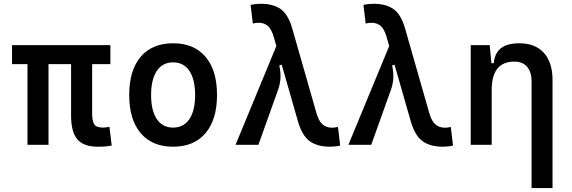

<svg xmlns="http://www.w3.org/2000/svg" viewBox="-20 -752 2970 997"><path d="M122.6 0V-418.9H42.5V-517.6H553.2V-418.9H458.5V-162.6Q458.5 -124.5 469.2 -106.9Q480 -89.4 516.6 -89.4Q523.4 -89.4 531 -90.6Q538.6 -91.8 548.3 -93.3L560.1 3.9Q541.5 7.3 526.1 8.5Q510.7 9.8 487.3 9.8Q414.1 9.8 381.6 -28.6Q349.1 -66.9 349.1 -151.4V-418.9H231.9V0Z M878.9 9.8Q770.5 9.8 710.7 -60.5Q650.9 -130.9 650.9 -258.8Q650.9 -387.2 710.7 -457.3Q770.5 -527.3 878.9 -527.3Q987.3 -527.3 1047.1 -457.3Q1106.9 -387.2 1106.9 -258.8Q1106.9 -130.9 1047.1 -60.5Q987.3 9.8 878.9 9.8ZM878.9 -89.4Q933.6 -89.4 963.4 -133.5Q993.2 -177.7 993.2 -258.8Q993.2 -339.8 963.4 -384Q933.6 -428.2 878.9 -428.2Q824.2 -428.2 794.4 -384Q764.6 -339.8 764.6 -258.8Q764.6 -177.7 794.4 -133.5Q824.2 -89.4 878.9 -89.4Z M1203.1 0 1415 -512.7 1402.3 -557.6Q1390.1 -600.6 1370.8 -617.2Q1351.6 -633.8 1323.7 -633.8Q1310.1 -633.8 1293 -629.9L1281.2 -726.6Q1306.6 -732.4 1334.5 -732.4Q1397.9 -732.4 1437 -705.1Q1476.1 -677.7 1497.1 -605.5L1622.6 -167Q1634.8 -123.5 1654.8 -106.2Q1674.8 -88.9 1704.1 -88.9Q1717.8 -88.9 1734.9 -92.8L1746.6 3.9Q1721.2 9.8 1693.4 9.8Q1628.4 9.8 1588.6 -18.6Q1548.8 -46.9 1526.9 -122.6L1442.9 -416L1430.2 -412.1Q1445.8 -345.2 1423.8 -285.2L1321.8 0Z M1789.1 0 2001 -512.7 1988.3 -557.6Q1976.1 -600.6 1956.8 -617.2Q1937.5 -633.8 1909.7 -633.8Q1896 -633.8 1878.9 -629.9L1867.2 -726.6Q1892.6 -732.4 1920.4 -732.4Q1983.9 -732.4 2022.9 -705.1Q2062 -677.7 2083 -605.5L2208.5 -167Q2220.7 -123.5 2240.7 -106.2Q2260.7 -88.9 2290 -88.9Q2303.7 -88.9 2320.8 -92.8L2332.5 3.9Q2307.1 9.8 2279.3 9.8Q2214.4 9.8 2174.6 -18.6Q2134.8 -46.9 2112.8 -122.6L2028.8 -416L2016.1 -412.1Q2031.7 -345.2 2009.8 -285.2L1907.7 0Z M2424.3 0V-517.6H2522.9L2531.7 -423.8H2543.9Q2548.8 -476.1 2581.3 -501.7Q2613.8 -527.3 2677.2 -527.3Q2759.3 -527.3 2804.2 -477.5Q2849.1 -427.7 2849.1 -336.9V224.6H2740.2V-330.6Q2740.2 -378.9 2716.8 -405.5Q2693.4 -432.1 2650.9 -432.1Q2533.2 -432.1 2533.2 -284.7V0Z"/></svg>

Font: Caskaydia Cove Medium
Style: Regular
Weight: 500
Monospace: yes
Designer: Aaron Bell
Foundry: Saja Typeworks
Version: Version 4.300; ttfautohint (v1.8.3)